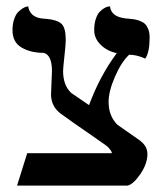

<svg xmlns="http://www.w3.org/2000/svg" viewBox="-20 -579 520 599"><path d="M257.8 -251Q291 -341.3 344.2 -413.1Q313.5 -419.9 293.7 -439.7Q273.9 -459.5 273.9 -484.9Q273.9 -505.4 279.1 -520.5Q284.2 -535.6 291.5 -542.7Q298.8 -549.8 305.9 -554Q313 -558.1 318.4 -558.6L323.2 -559.1Q326.7 -527.3 369.1 -522Q373 -521 378.9 -521Q391.1 -520 399.7 -518.6Q408.2 -517.1 418 -513.2Q427.7 -509.3 433.3 -503.4Q439 -497.6 442.9 -487.1Q446.8 -476.6 446.8 -461.9Q446.8 -415.5 433.1 -396Q407.7 -408.2 382.8 -408.2Q358.4 -385.3 338.6 -339.6Q318.8 -293.9 318.8 -261.2Q318.8 -217.3 346.2 -189.9Q353 -185.1 416 -141.1L418 -139.2Q439.9 -123 439.9 -98.1Q439.9 -68.4 418 -36.1Q396 -3.9 377.9 0H33.2L64.9 -101.1H329.1Q329.1 -107.9 314.9 -122.1L307.1 -127.9Q291.5 -139.2 263.7 -158.2Q235.8 -177.2 212.9 -193.4Q189.9 -209.5 169.9 -224.1Q139.2 -246.6 139.2 -285.2L142.1 -356.9Q142.1 -407.7 116.2 -414.1Q75.7 -414.1 47.4 -430.7Q19 -447.3 19 -484.9Q19 -504.4 24.2 -519.3Q29.3 -534.2 36.4 -541.3Q43.5 -548.3 50.5 -552.7Q57.6 -557.1 62.5 -558.1L67.9 -559.1Q73.7 -524.4 113.8 -521Q115.7 -521 120.1 -520.5Q124.5 -520 127 -520Q159.7 -516.6 172.4 -504.2Q185.1 -491.7 185.1 -454.1Q185.1 -439.9 181.2 -405.8Q176.8 -365.2 176.8 -357.9Q176.8 -313 202.1 -289.1Z"/></svg>

Font: Common Serif News
Style: Regular
Weight: 450
Designer: Philipp H. Poll, Khaled Hosny
Foundry: Stefan Peev, Context Ltd.
Version: Version 1.026